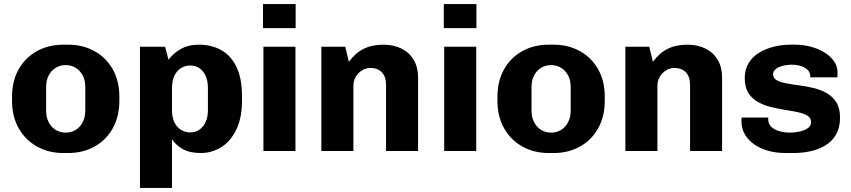

<svg xmlns="http://www.w3.org/2000/svg" viewBox="-20 -740 4173 941"><path d="M290 10Q218 10 161 -22Q104 -54 71.5 -111.5Q39 -169 39 -246V-265Q39 -343 71.5 -400.5Q104 -458 161 -489.5Q218 -521 290 -521H314Q386 -521 443 -489.5Q500 -458 532.5 -400.5Q565 -343 565 -265V-246Q565 -169 532.5 -111Q500 -53 443 -21.5Q386 10 314 10ZM302 -90Q329 -90 350.5 -103Q372 -116 385 -140.5Q398 -165 398 -198V-313Q398 -347 385 -371Q372 -395 350.5 -408Q329 -421 302 -421Q275 -421 253.5 -408Q232 -395 219 -371Q206 -347 206 -313V-198Q206 -165 219 -140.5Q232 -116 253.5 -103Q275 -90 302 -90Z M666 181V-511H789L806 -447Q828 -478 865.5 -499.5Q903 -521 955 -521Q1015 -521 1062.5 -495.5Q1110 -470 1138 -414Q1166 -358 1166 -268V-247Q1166 -162 1138 -104.5Q1110 -47 1064 -18.5Q1018 10 964 10Q910 10 875.5 -9.5Q841 -29 823 -58V181ZM912 -91Q937 -91 956.5 -104Q976 -117 987.5 -141.5Q999 -166 999 -199V-307Q999 -344 987.5 -369Q976 -394 956.5 -406.5Q937 -419 912 -419Q888 -419 867.5 -406.5Q847 -394 835 -369.5Q823 -345 823 -307V-199Q823 -165 834.5 -141Q846 -117 866.5 -104Q887 -91 912 -91Z M1271 0V-511H1428V0ZM1269 -602V-720H1429V-602Z M1555 0V-511H1672L1690 -437Q1721 -480 1762 -500.5Q1803 -521 1858 -521Q1910 -521 1948.5 -501.5Q1987 -482 2008 -446Q2029 -410 2029 -360V0H1872V-324Q1872 -365 1851 -386Q1830 -407 1796 -407Q1773 -407 1754 -395Q1735 -383 1723.5 -363.5Q1712 -344 1712 -319V0Z M2157 0V-511H2314V0ZM2155 -602V-720H2315V-602Z M2669 10Q2597 10 2540 -22Q2483 -54 2450.5 -111.5Q2418 -169 2418 -246V-265Q2418 -343 2450.5 -400.5Q2483 -458 2540 -489.5Q2597 -521 2669 -521H2693Q2765 -521 2822 -489.5Q2879 -458 2911.5 -400.5Q2944 -343 2944 -265V-246Q2944 -169 2911.5 -111Q2879 -53 2822 -21.5Q2765 10 2693 10ZM2681 -90Q2708 -90 2729.5 -103Q2751 -116 2764 -140.5Q2777 -165 2777 -198V-313Q2777 -347 2764 -371Q2751 -395 2729.5 -408Q2708 -421 2681 -421Q2654 -421 2632.5 -408Q2611 -395 2598 -371Q2585 -347 2585 -313V-198Q2585 -165 2598 -140.5Q2611 -116 2632.5 -103Q2654 -90 2681 -90Z M3045 0V-511H3162L3180 -437Q3211 -480 3252 -500.5Q3293 -521 3348 -521Q3400 -521 3438.5 -501.5Q3477 -482 3498 -446Q3519 -410 3519 -360V0H3362V-324Q3362 -365 3341 -386Q3320 -407 3286 -407Q3263 -407 3244 -395Q3225 -383 3213.5 -363.5Q3202 -344 3202 -319V0Z M3830 10Q3784 10 3745 -1Q3706 -12 3676.5 -32.5Q3647 -53 3630.5 -81.5Q3614 -110 3614 -145Q3614 -150 3614 -154Q3614 -158 3615 -164H3746Q3745 -162 3745 -160Q3745 -158 3745 -156Q3745 -132 3761 -117.5Q3777 -103 3802 -96.5Q3827 -90 3854 -90Q3874 -90 3897.5 -95Q3921 -100 3938 -111Q3955 -122 3955 -141Q3955 -162 3937.5 -173Q3920 -184 3891 -190Q3862 -196 3827.5 -201.5Q3793 -207 3758 -215.5Q3723 -224 3694 -240.5Q3665 -257 3647.5 -285Q3630 -313 3630 -358Q3630 -399 3648.5 -430Q3667 -461 3699.5 -481Q3732 -501 3772 -511Q3812 -521 3854 -521H3877Q3915 -521 3952 -511.5Q3989 -502 4019 -484Q4049 -466 4067 -440.5Q4085 -415 4085 -384Q4085 -378 4084.5 -371.5Q4084 -365 4084 -361H3951V-369Q3951 -379 3945 -389Q3939 -399 3927 -406.5Q3915 -414 3898.5 -418.5Q3882 -423 3860 -423Q3842 -423 3825 -419.5Q3808 -416 3795.5 -410Q3783 -404 3776 -395.5Q3769 -387 3769 -377Q3769 -357 3786.5 -347Q3804 -337 3833.5 -331.5Q3863 -326 3898 -321.5Q3933 -317 3968 -308.5Q4003 -300 4032 -283.5Q4061 -267 4079 -238.5Q4097 -210 4097 -164Q4097 -115 4078 -81.5Q4059 -48 4026.5 -28Q3994 -8 3953 1Q3912 10 3868 10Z"/></svg>

Font: Chivo Medium
Style: Bold
Weight: 700
Version: Version 2.002